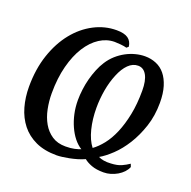

<svg xmlns="http://www.w3.org/2000/svg" viewBox="-89 -528 623 627"><g transform="rotate(20 222.0 -214.5)"><path d="M410.6 -36.1Q406.7 -26.4 398.7 -17.8Q390.6 -9.3 379.9 -2.9Q369.1 3.4 356.9 7.1Q344.7 10.7 332 10.7Q307.1 10.7 290.3 4.4Q273.4 -2 263.7 -10.3Q252 -4.9 238.5 -1Q225.1 2.9 212.4 5.4Q199.7 7.8 188.5 9.3Q177.2 10.7 169.4 10.7Q127 10.7 96.4 -3.4Q65.9 -17.6 46.4 -42.2Q26.9 -66.9 17.6 -99.6Q8.3 -132.3 8.3 -169.4Q8.3 -230.5 25.1 -280.5Q42 -330.6 70.6 -366Q99.1 -401.4 136.5 -420.9Q173.8 -440.4 214.8 -440.4Q241.2 -440.4 254.4 -431.2Q267.6 -421.9 270 -403.3L263.7 -397.5Q254.9 -399.9 242.4 -401.1Q230 -402.3 221.7 -402.3Q194.3 -402.3 169.7 -386.5Q145 -370.6 126.2 -341.1Q107.4 -311.5 96.4 -269.3Q85.4 -227.1 85.4 -174.3Q85.4 -147 90.8 -120.4Q96.2 -93.8 108.2 -73Q120.1 -52.2 139.4 -39.3Q158.7 -26.4 186.5 -26.4Q205.1 -26.4 217.8 -29.3Q230.5 -32.2 238.8 -35.6Q224.6 -44.4 212.6 -59.3Q200.7 -74.2 191.9 -93.8Q183.1 -113.3 178.2 -135.7Q173.3 -158.2 173.3 -182.6Q173.3 -200.7 175.8 -220Q178.2 -239.3 183.1 -257.8Q188 -276.4 195.1 -293.7Q202.1 -311 211.4 -325.2Q221.7 -341.3 235.6 -353.8Q249.5 -366.2 265.4 -374.8Q281.2 -383.3 298.1 -387.7Q314.9 -392.1 331.1 -392.1Q352.1 -392.1 370.1 -384.5Q388.2 -377 400.9 -361.3Q413.6 -345.7 420.9 -322Q428.2 -298.3 428.2 -265.6Q428.2 -220.7 415.5 -182.6Q402.8 -144.5 384 -114.5Q365.2 -84.5 343 -63.5Q320.8 -42.5 301.8 -31.7Q309.1 -27.8 320.1 -25.9Q331.1 -23.9 345.2 -24.9Q367.2 -25.9 380.9 -32Q394.5 -38.1 406.7 -46.4ZM238.8 -179.7Q238.8 -140.6 247.3 -106.7Q255.9 -72.8 272 -52.2Q288.6 -64 304.7 -84.2Q320.8 -104.5 333 -133.3Q345.2 -162.1 352.8 -199.5Q360.4 -236.8 360.4 -283.2Q360.4 -317.9 349.9 -336.7Q339.4 -355.5 320.3 -355.5Q301.8 -355.5 286.6 -340.6Q271.5 -325.7 260.7 -299.3Q249.5 -272.5 244.1 -241.2Q238.8 -210 238.8 -179.7Z"/></g></svg>

Font: PT Astra Serif
Style: Italic
Weight: 400
Italic angle: -16°
Designer: A.Korolkova, I. Chaeva
Foundry: ParaType Ltd
Version: Version 1.001